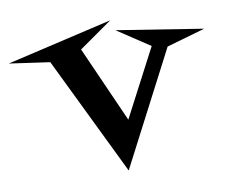

<svg xmlns="http://www.w3.org/2000/svg" viewBox="-225 -833 1226 1021"><g transform="rotate(-10 388.0 -322.0)"><path d="M916 -592.8 708 -533.2 389.6 80.1 79.1 -559.6 -139.6 -590.8 431.6 -723.6 252 -597.7 434.6 -186.5 625 -550.8 449.2 -667Z"/></g></svg>

Font: Fontdiner Swanky
Style: Regular
Weight: 400
Designer: Font Diner, Inc
Foundry: Font Diner, Inc
Version: Version 1.001